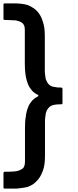

<svg xmlns="http://www.w3.org/2000/svg" viewBox="-39 -980 459 1125"><path d="M327.1 -460.9Q327.1 -431.6 327.1 -374Q327.1 -372.1 325.2 -370.1Q324.2 -369.1 322.3 -369.1Q313.5 -369.1 296.9 -368.2Q288.1 -367.2 280.3 -366.2Q272.5 -364.3 265.6 -362.3Q258.8 -359.4 253.9 -355.5Q248 -351.6 244.1 -345.7Q239.3 -340.8 235.4 -333Q232.4 -326.2 229.5 -317.4Q227.5 -307.6 226.6 -295.9Q224.6 -284.2 224.6 -269.5Q224.6 -202.1 224.6 -67.4Q224.6 -41 221.7 -18.6Q218.8 2.9 211.9 21.5Q205.1 39.1 196.3 54.7Q187.5 69.3 175.8 81.1Q165 92.8 151.4 101.6Q137.7 109.4 123 115.2Q108.4 119.1 85 122.1Q61.5 125 59.6 125Q35.2 125 -12.7 125Q-15.6 125 -16.6 124Q-18.6 122.1 -18.6 120.1Q-18.6 90.8 -18.6 33.2Q-18.6 30.3 -16.6 29.3Q-15.6 27.3 -12.7 26.4Q-6.8 26.4 6.8 26.4Q21.5 26.4 33.2 25.4Q45.9 24.4 55.7 23.4Q65.4 20.5 73.2 18.6Q81.1 15.6 86.9 11.7Q92.8 8.8 96.7 4.9Q100.6 0 102.5 -5.9Q105.5 -11.7 106.4 -19.5Q107.4 -27.3 107.4 -36.1Q107.4 -101.6 107.4 -232.4Q107.4 -250 108.4 -266.6Q109.4 -283.2 112.3 -296.9Q113.3 -311.5 117.2 -325.2Q120.1 -338.9 125 -349.6Q128.9 -362.3 135.7 -372.1Q142.6 -382.8 149.4 -390.6Q157.2 -398.4 166 -405.3Q175.8 -412.1 185.5 -417Q185.5 -418.9 185.5 -422.9Q174.8 -427.7 165 -434.6Q156.2 -440.4 148.4 -449.2Q141.6 -458 134.8 -467.8Q127.9 -477.5 124 -490.2Q119.1 -502 116.2 -514.6Q112.3 -528.3 110.4 -543Q108.4 -557.6 107.4 -573.2Q106.4 -589.8 106.4 -608.4Q106.4 -672.9 106.4 -801.8Q106.4 -810.5 105.5 -818.4Q104.5 -826.2 101.6 -832Q99.6 -836.9 95.7 -841.8Q90.8 -846.7 85.9 -849.6Q80.1 -852.5 72.3 -855.5Q64.5 -858.4 54.7 -860.4Q44.9 -861.3 16.6 -862.3Q-12.7 -863.3 -12.7 -863.3Q-15.6 -863.3 -16.6 -864.3Q-18.6 -866.2 -18.6 -868.2Q-18.6 -897.5 -18.6 -955.1Q-18.6 -957 -16.6 -959Q-15.6 -960 -12.7 -960Q10.7 -960 59.6 -960Q61.5 -960 85 -958Q108.4 -955.1 124 -950.2Q138.7 -944.3 152.3 -935.5Q166 -927.7 176.8 -916Q188.5 -904.3 197.3 -888.7Q206.1 -874 210.9 -856.4Q217.8 -837.9 220.7 -816.4Q223.6 -794.9 223.6 -768.6Q223.6 -701.2 223.6 -566.4Q223.6 -551.8 225.6 -540Q226.6 -528.3 228.5 -518.6Q231.4 -509.8 235.4 -502.9Q238.3 -495.1 243.2 -490.2Q247.1 -484.4 252.9 -480.5Q258.8 -476.6 264.6 -473.6Q271.5 -471.7 279.3 -470.7Q287.1 -468.8 295.9 -467.8Q303.7 -467.8 321.3 -466.8Q323.2 -466.8 324.2 -464.8Q326.2 -462.9 327.1 -460.9Z"/></svg>

Font: Typeface
Style: Regular
Weight: 400
Version: Version 1.0